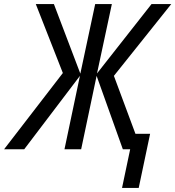

<svg xmlns="http://www.w3.org/2000/svg" viewBox="-79 -734 862 944"><path d="M521 190 561 0H525L396 -361L320 0H238L314 -361L40 0H-59L230 -375L97 -714H186L316 -372L389 -714H471L398 -373L666 -714H763L481 -361L587 -76H659L603 190Z"/></svg>

Font: Noto Sans UI SemiCondensed
Style: Italic
Weight: 400
Width: 4
Italic angle: -12°
Designer: Monotype Design Team
Foundry: Monotype Imaging Inc.
Version: Version 1.901